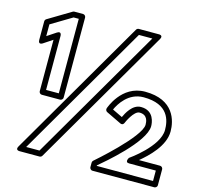

<svg xmlns="http://www.w3.org/2000/svg" viewBox="-167 -1449 1753 1660"><g transform="rotate(15 709.5 -619.0)"><path d="M115 -995.6V-1100.8L301.9 -1213H348V-546H234V-1028C234 -1028 235.5 -1075.6 195.2 -1048.8ZM65 -949C65 -900.6 103.8 -928.2 103.8 -928.2L184 -981.4V-521C184 -510.3 193.9 -496 209 -496H373C383.7 -496 398 -505.9 398 -521V-1238C398 -1248.7 388.1 -1263 373 -1263H295C291.6 -1263 286 -1261.8 282.1 -1259.4L77.1 -1136.4C71 -1132.7 65 -1124.1 65 -1115ZM1006.5 -1213 314.6 -25H195.5L886.4 -1213ZM1071.6 -1225.4C1095.2 -1265.9 1050 -1263 1050 -1263H872C864.5 -1263 855 -1258.5 850.4 -1250.6L130.4 -12.6C106.9 27.9 152 25 152 25H329C336.5 25 346 20.5 350.6 12.6ZM1066 -616C988.6 -616 943.8 -524.2 927.3 -488.9L837 -532.4C860.8 -585.2 929.9 -703 1066 -703C1292.7 -703 1317 -560 1317 -477C1317 -329.1 1079.9 -164.9 1078.2 -163.8C1078.2 -163.8 1048.6 -118 1092 -118H1331V-25H827V-29.4C880.9 -75.2 1193 -334.8 1193 -478C1193 -504 1185.1 -616 1066 -616ZM1066 -566C1138.9 -566 1143 -504 1143 -478C1143 -368.4 788.5 -62.3 786 -60.2C780.6 -55.7 777 -48.4 777 -41V0C777 10.7 786.9 25 802 25H1356C1366.7 25 1381 15.1 1381 0V-143C1381 -153.7 1371.1 -168 1356 -168H1166.7C1240.5 -228.6 1367 -346.3 1367 -477C1367 -572 1327.3 -753 1066 -753C854.1 -753 781.5 -528.5 781.3 -527.8C777.9 -517.7 782.2 -503.2 794.2 -497.5L929.2 -432.5C947.9 -423.5 959.8 -436.3 963.5 -446.3C966.2 -453.6 1016.1 -566 1066 -566Z"/></g></svg>

Font: Poland Can Into
Style: BigWritingsOLn
Weight: 700
Foundry: Cannot Into Space Fonts
Version: Version 0.92